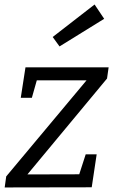

<svg xmlns="http://www.w3.org/2000/svg" viewBox="-20 -824 509 844"><path d="M404.9 -145.5 383.2 -0.7 0.6 0 7.3 -48.5 375.5 -488.9 385.2 -470.8H121L147.5 -491.2L120.1 -394.2H71.3L92 -528H457.5L450.5 -478.8L81 -33.8L80.3 -57.2L346.4 -57.9L320.3 -33.1L356.7 -145.5ZM241.7 -619.9 211.6 -661.4 395.8 -804.2 437.9 -741.3Z"/></svg>

Font: Bitter Thin
Style: Italic
Weight: 100
Italic angle: -9°
Designer: Sol Matas, and Bitter project Authors
Foundry: Sol Matas
Version: Version 2.002